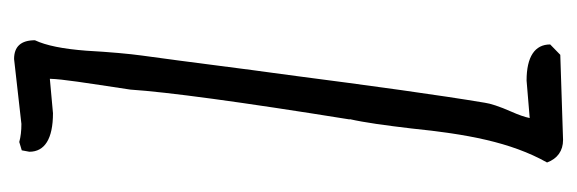

<svg xmlns="http://www.w3.org/2000/svg" viewBox="-291 -512 812 270"><g transform="rotate(-90 115.0 -377.0)"><path d="M187.5 -9.3C187.5 -30.8 170.4 -42.5 136.7 -42.5L84 -38.1C85.4 -44.9 88.4 -53.7 92.8 -63.5C100.6 -81.1 104.5 -93.8 105.5 -101.1C116.2 -165 128.9 -256.8 144.5 -377C153.8 -443.4 162.6 -517.1 171.9 -583.5C174.3 -601.1 176.8 -627.9 178.7 -661.6C181.2 -694.3 186 -718.3 193.4 -733.9C193.4 -753.4 184.6 -763.2 167 -763.2L75.7 -752.9C65.9 -752.9 57.6 -753.9 50.3 -755.9L38.6 -752.4L36.6 -741.7C36.6 -720.2 54.7 -708.5 90.8 -708.5L139.2 -712.9C138.7 -694.3 133.8 -665 124 -599.6C120.6 -548.3 106.9 -445.8 82 -291L82.5 -291.5C77.6 -270 73.7 -241.2 69.3 -204.1C61.5 -127.4 50.3 -64.9 21.5 -13.7C26.9 1 38.1 8.8 53.2 8.8L172.9 4.9Z"/></g></svg>

Font: Amatic Mod Bold ONEptTWO
Style: Bold
Weight: 700
Designer: David Occhino Design
Foundry: David Occhino Design
Version: Version 1.2